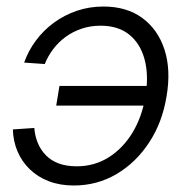

<svg xmlns="http://www.w3.org/2000/svg" viewBox="-20 -552 563 582"><path d="M203.6 10.3Q161.6 10.3 127.9 -2.7Q94.2 -15.6 70.1 -39.1Q45.9 -62.5 33 -93.3Q20 -124 19 -159.7L84 -164.1Q85.9 -139.6 94.7 -118.4Q103.5 -97.2 119.4 -81.1Q135.3 -64.9 158.4 -56.4Q181.6 -47.9 212.9 -47.9Q266.1 -47.9 309.3 -75Q352.5 -102.1 381.6 -149.9Q410.6 -197.8 420.9 -260.3Q431.2 -322.8 418.5 -371.1Q405.8 -419.4 372.1 -446.8Q338.4 -474.1 285.2 -474.1Q254.4 -474.1 227.5 -465.1Q200.7 -456.1 179 -440.2Q157.2 -424.3 141.4 -403.3Q125.5 -382.3 115.7 -357.9L53.2 -362.3Q65.9 -398.4 88.9 -429.2Q111.8 -460 143.3 -483.2Q174.8 -506.3 212.9 -519.3Q251 -532.2 293.5 -532.2Q364.3 -532.2 411.6 -497.3Q459 -462.4 478.8 -401.1Q498.5 -339.8 484.9 -260.3Q472.2 -181.2 432.1 -120.1Q392.1 -59.1 333.3 -24.4Q274.4 10.3 203.6 10.3ZM431.6 -231.9H150.4L160.2 -291.5H441.4Z"/></svg>

Font: Inter 28pt Light
Style: Italic
Weight: 300
Italic angle: -9.3988°
Designer: Rasmus Andersson
Foundry: rsms
Version: Version 4.001;git-66647c0bb